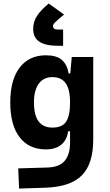

<svg xmlns="http://www.w3.org/2000/svg" viewBox="-20 -843 626 1096"><path d="M88.9 233.4 84 118.2 250 113.3Q318.4 111.3 349.1 75.4Q379.9 39.6 379.9 -30.3V-93.8H369.1Q361.3 -42 328.6 -16.1Q295.9 9.8 241.7 9.8Q145.5 9.8 92 -59.6Q38.6 -128.9 38.6 -258.3Q38.6 -386.7 92 -457Q145.5 -527.3 242.7 -527.3Q301.8 -527.3 332.3 -501.7Q362.8 -476.1 372.1 -423.8H381.3L389.6 -517.6H512.2V-45.9Q512.2 92.3 447.3 158Q382.3 223.6 240.2 228.5ZM379.9 -258.3Q379.9 -333.5 354.7 -368.2Q329.6 -402.8 278.8 -402.8Q228.5 -402.8 201.2 -365Q173.8 -327.1 173.8 -258.3Q173.8 -114.7 278.8 -114.7Q335.4 -114.7 357.7 -148.9Q379.9 -183.1 379.9 -258.3ZM258.3 -822.8 345.7 -759.8Q310.1 -731 296.4 -717.5Q282.7 -704.1 282.7 -695.3Q282.7 -674.3 308.6 -674.3H340.3V-581.5H313.5Q239.7 -581.5 204.6 -605Q169.4 -628.4 169.4 -677.7Q169.4 -718.3 190.7 -751.5Q211.9 -784.7 258.3 -822.8Z"/></svg>

Font: Cascadia Code NF
Style: Bold
Weight: 700
Monospace: yes
Designer: Aaron Bell
Foundry: Saja Typeworks
Version: Version 2404.023; ttfautohint (v1.8.4)